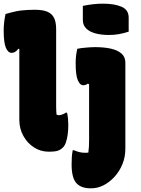

<svg xmlns="http://www.w3.org/2000/svg" viewBox="-44 -813 764 1043"><path d="M-14 -737Q1 -741 15.5 -745Q30 -749 45 -752Q60 -755 76 -756.5Q92 -758 109 -759Q126 -760 144 -760Q189 -760 214 -749Q239 -738 250 -715Q261 -692 261 -655Q261 -614 261 -572.5Q261 -531 261 -489.5Q261 -448 261 -406Q261 -364 261 -322Q261 -280 261 -237Q261 -223 261.5 -212Q262 -201 263 -191Q266 -189 268.5 -188Q271 -187 276 -187Q281 -187 287 -188.5Q293 -190 300 -193.5Q307 -197 314 -201H320Q324 -184 325.5 -168Q327 -152 327 -134Q327 -105 323.5 -80.5Q320 -56 313.5 -38Q307 -20 297 -11Q288 -2 277 3Q266 8 252 9.5Q238 11 220 11Q177 11 141 -12Q105 -35 83 -74.5Q61 -114 61 -162Q61 -202 61 -240.5Q61 -279 61 -317Q61 -355 61 -392.5Q61 -430 61 -468.5Q61 -507 61 -547L55 -548Q50 -540 43.5 -535Q37 -530 31 -528Q25 -526 18 -526Q0 -526 -12 -553.5Q-24 -581 -24 -648Q-24 -672 -21 -695.5Q-18 -719 -14 -737ZM471 -557Q520 -557 557 -549Q594 -541 615.5 -522.5Q637 -504 637 -473Q637 -423 637 -381Q637 -339 637 -299.5Q637 -260 637 -218Q637 -176 637 -124.5Q637 -73 637 -6Q637 40 621 79Q605 118 578 147.5Q551 177 518.5 193.5Q486 210 451 210Q423 210 404.5 203.5Q386 197 373 184Q359 170 352 144Q345 118 345 81Q345 62 346 43Q347 24 351 3H357Q374 10 388 13.5Q402 17 420 17Q424 17 428 16.5Q432 16 436 16Q438 0 439 -16Q440 -32 440 -50.5Q440 -69 440 -90Q440 -132 440 -163Q440 -194 440 -222Q440 -250 440 -281Q440 -312 440 -354L434 -359Q431 -357 427.5 -355Q424 -353 421 -352Q418 -351 414.5 -350.5Q411 -350 407 -350Q391 -350 379 -376.5Q367 -403 367 -468Q367 -494 369.5 -512.5Q372 -531 376 -548Q385 -550 396 -551.5Q407 -553 419 -554Q431 -555 444.5 -556Q458 -557 471 -557ZM406 -781Q418 -784 432.5 -786Q447 -788 461.5 -790Q476 -792 490.5 -792.5Q505 -793 518 -793Q577 -793 616 -776.5Q655 -760 655 -717V-641Q643 -637 629 -633.5Q615 -630 601.5 -627.5Q588 -625 574 -624Q560 -623 547 -623Q507 -623 475 -631.5Q443 -640 424.5 -658Q406 -676 406 -705Z"/></svg>

Font: Recursive Casual Black
Style: Regular
Weight: 900
Version: Version 1.047